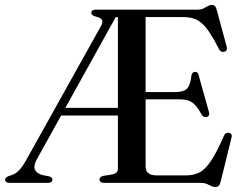

<svg xmlns="http://www.w3.org/2000/svg" viewBox="-24 -739 984 776"><path d="M488 -700 481 -669.5H443.5L124.5 -94.5Q110.5 -68.5 117.2 -53.5Q124 -38.5 145.5 -32L173.5 -26.5Q180.5 -24.5 184.2 -21.5Q188 -18.5 188 -13Q188 -7.5 183.5 -3.8Q179 0 170 0H14.5Q5.5 0 1 -3.8Q-3.5 -7.5 -3.5 -13Q-3.5 -20.5 10 -27L26.5 -32.5Q41 -38 54 -51.8Q67 -65.5 81.5 -91.5L384 -633.5Q393 -650 387.8 -658.8Q382.5 -667.5 365 -671.5Q354.5 -674 349.8 -678Q345 -682 345 -687Q345 -693 349.5 -696.5Q354 -700 363.5 -700ZM209.5 -303H478L480.5 -272H205.5ZM527.5 -367H685Q718 -367 731.8 -380.8Q745.5 -394.5 749.5 -432.5Q752 -447.5 763.5 -448.5Q775.5 -450 779 -434.5L820.5 -286Q824.5 -270 812 -266.5Q800 -263 792 -274.5Q777.5 -300.5 765 -314Q752.5 -327.5 737.5 -332.5Q722.5 -337.5 700.5 -337.5H527.5ZM452.5 -56.5V-700H774.5Q788.5 -700 798.2 -704.8Q808 -709.5 815.8 -714.2Q823.5 -719 832 -719Q840 -719 844.8 -714.2Q849.5 -709.5 852.5 -697L892.5 -549.5Q894.5 -542 892.2 -537Q890 -532 883.5 -530Q876 -528 870.2 -530.8Q864.5 -533.5 860.5 -541.5Q840 -582 823.2 -607.2Q806.5 -632.5 790.2 -646.2Q774 -660 755.8 -665Q737.5 -670 714 -670H564.5V-66.5Q564.5 -48 575.8 -39Q587 -30 610 -30H727Q758 -30 781.5 -41.8Q805 -53.5 828.2 -88Q851.5 -122.5 881.5 -191Q885 -198 889.8 -200.8Q894.5 -203.5 900.5 -202.5Q908 -201.5 911 -196.2Q914 -191 911.5 -182L868 -5.5Q865 6.5 860 11.8Q855 17 846 17Q838 17 830 12.8Q822 8.5 811.5 4.2Q801 0 786 0H396Q387 0 382.5 -3.8Q378 -7.5 378 -13Q378 -24 392.5 -28L430 -34Q441 -36.5 446.8 -42Q452.5 -47.5 452.5 -56.5Z"/></svg>

Font: Fraunces 60pt
Style: Regular
Weight: 400
Version: Version 1.000;[b76b70a41]